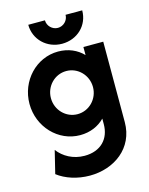

<svg xmlns="http://www.w3.org/2000/svg" viewBox="-122 -675 758 974"><g transform="rotate(-15 257.0 -188.0)"><path d="M264.6 -460.4C344.4 -460.4 406.2 -518.8 406.2 -597.9H318.8C318.8 -568.1 293.8 -543.8 264.6 -543.8C235.4 -543.8 210.4 -568.1 210.4 -597.9H122.9C122.9 -520.1 185.4 -460.4 264.6 -460.4ZM227.8 222.2C355.6 222.2 468.1 142.4 468.1 5.6V-416.7H363.9V-374.3C331.9 -407.6 286.8 -427.8 233.3 -427.8C118.1 -427.8 25 -329.2 25 -208.3C25 -87.5 118.1 11.1 233.3 11.1C286.1 11.1 330.6 -8.3 362.5 -41V-11.8C362.5 64.6 313.2 118.1 227.8 118.1C167.4 118.1 118.1 89.6 88.2 50L59 169.4C101.4 202.1 162.5 222.2 227.8 222.2ZM247.9 -95.1C186.8 -95.1 137.5 -145.8 137.5 -208.3C137.5 -270.8 186.8 -321.5 247.9 -321.5C309 -321.5 358.3 -270.8 358.3 -208.3C358.3 -145.8 309 -95.1 247.9 -95.1Z"/></g></svg>

Font: Afacad
Style: Bold
Weight: 700
Designer: Kristian Moeller
Foundry: Dicotype
Version: Version 1.000